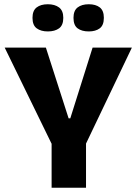

<svg xmlns="http://www.w3.org/2000/svg" viewBox="-20 -884 643 904"><path d="M223 0V-207L2 -660H196L303 -327H311L416 -660H601L385 -208V0ZM398 -736Q365 -736 345.5 -750.5Q326 -765 326 -800Q326 -834 345.5 -849Q365 -864 398 -864Q431 -864 450 -849Q469 -834 469 -800Q469 -765 449.5 -750.5Q430 -736 398 -736ZM205 -736Q173 -736 153 -750.5Q133 -765 133 -800Q133 -834 152.5 -849Q172 -864 205 -864Q238 -864 258 -849Q278 -834 278 -800Q278 -765 258 -750.5Q238 -736 205 -736Z"/></svg>

Font: Bricolage Grotesque SemiCondensed ExtraBold
Style: Regular
Weight: 800
Width: 4
Designer: Mathieu Triay
Foundry: Atelier Triay
Version: Version 1.001;gftools[0.9.33.dev8+g029e19f]